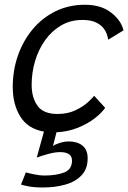

<svg xmlns="http://www.w3.org/2000/svg" viewBox="-20 -568 553 828"><path d="M166 240.5Q126.5 240.5 102 235.5Q77.5 230.5 70.5 228L91.5 175.5Q105 179.5 129 184.2Q153 189 170.5 189Q223 189 256.8 175.8Q290.5 162.5 290.5 124.5Q290.5 88 239.5 88Q215.5 88 184.8 96.8Q154 105.5 138.5 111.5L169.5 -0.5Q100.5 -12.5 67.8 -65Q35 -117.5 35 -192.5Q35 -265 57.5 -329Q80 -393 121.2 -442.2Q162.5 -491.5 219.8 -519.5Q277 -547.5 346.5 -547.5Q416 -547.5 459.5 -513.5Q503 -479.5 512.5 -437L447 -397Q446 -403 442 -416.8Q438 -430.5 427 -445.5Q416 -460.5 394 -471.2Q372 -482 335.5 -482Q284.5 -482 244 -458.5Q203.5 -435 175 -395.2Q146.5 -355.5 131.5 -305.5Q116.5 -255.5 116.5 -202Q116.5 -147 141.8 -111.8Q167 -76.5 228 -76.5Q273 -76.5 307 -93.2Q341 -110 361.2 -129Q381.5 -148 386 -155L433.5 -103Q418 -80.5 387.5 -57Q357 -33.5 315 -16.8Q273 0 223.5 2.5L208.5 62Q216.5 55 237 48.5Q257.5 42 277.5 42Q313.5 42 335.8 60Q358 78 358 114Q358 160.5 331.5 188.2Q305 216 261.2 228.2Q217.5 240.5 166 240.5Z"/></svg>

Font: Grandstander Light
Style: Italic
Weight: 300
Italic angle: -15°
Designer: Tyler Finck
Foundry: Etcetera Type Co
Version: Version 1.200; ttfautohint (v1.8.3)